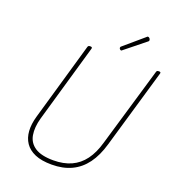

<svg xmlns="http://www.w3.org/2000/svg" viewBox="-213 -1415 1443 1596"><g transform="rotate(20 509.0 -617.5)"><path d="M428 19Q338 19 280 -6Q222 -31 192 -75.5Q162 -120 158 -180Q154 -240 175 -313L373 -1000Q375 -1008 379.5 -1011.5Q384 -1015 395 -1015Q405 -1015 409 -1011.5Q413 -1008 411 -1000L212 -310Q188 -224 199.5 -158Q211 -92 267 -55.5Q323 -19 429 -19Q519 -19 586.5 -49.5Q654 -80 700.5 -142.5Q747 -205 774 -301L980 -1000Q982 -1008 986.5 -1011.5Q991 -1015 1003 -1015Q1022 -1015 1017 -1000L813 -301Q782 -193 730 -122.5Q678 -52 603 -16.5Q528 19 428 19ZM647 -1070Q641 -1070 635.5 -1076Q630 -1082 630 -1087Q630 -1089 630.5 -1092Q631 -1095 633 -1098L806 -1246Q810 -1249 812 -1251.5Q814 -1254 819 -1254Q824 -1254 829 -1250.5Q834 -1247 837 -1241.5Q840 -1236 840 -1230Q840 -1228 839.5 -1225.5Q839 -1223 836 -1220L658 -1077Q654 -1074 652 -1072Q650 -1070 647 -1070Z"/></g></svg>

Font: Playwrite AU QLD Thin
Style: Regular
Weight: 250
Designer: Veronika Burian, José Scaglione
Foundry: TypeTogether
Version: Version 1.002